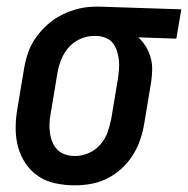

<svg xmlns="http://www.w3.org/2000/svg" viewBox="-20 -548 564 576"><path d="M204 8Q175 8 146.5 2Q118 -4 95.5 -19Q73 -34 57.5 -56.5Q42 -79 34.5 -106Q27 -133 27 -162.5Q27 -192 32 -221L52 -341Q56 -366 64.5 -390.5Q73 -415 88.5 -436.5Q104 -458 124 -475.5Q144 -493 167.5 -504.5Q191 -516 216 -522Q241 -528 266 -528H281L524 -520L509 -432L395 -436Q408 -424 417.5 -408.5Q427 -393 432 -375Q437 -357 436.5 -337.5Q436 -318 433 -299L413 -179Q409 -154 401 -130Q393 -106 379 -83.5Q365 -61 345.5 -43Q326 -25 302.5 -13Q279 -1 254 3.5Q229 8 204 8ZM205 -80Q226 -80 246.5 -89Q267 -98 281.5 -115Q296 -132 303 -152Q310 -172 314 -193L334 -313Q336 -327 337 -341Q338 -355 336.5 -368.5Q335 -382 331 -394.5Q327 -407 319.5 -417.5Q312 -428 299 -433.5Q286 -439 274 -440H260Q240 -440 219.5 -430.5Q199 -421 185 -404.5Q171 -388 163 -367.5Q155 -347 152 -327L132 -207Q129 -192 128.5 -177Q128 -162 130 -148Q132 -134 137.5 -121Q143 -108 152.5 -98.5Q162 -89 176 -84.5Q190 -80 205 -80Z"/></svg>

Font: Iosevka Curly Semibold
Style: Italic
Weight: 600
Italic angle: -9°
Monospace: yes
Designer: Belleve Invis
Foundry: Belleve Invis
Version: Version 22.1.2; ttfautohint (v1.8.4)